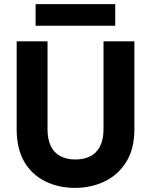

<svg xmlns="http://www.w3.org/2000/svg" viewBox="-20 -901 733 933"><path d="M344 12Q265 12 200.5 -19.5Q136 -51 98.5 -114Q61 -177 61 -273V-700H211V-272Q211 -225 226.5 -192Q242 -159 273 -142.5Q304 -126 346 -126Q390 -126 420.5 -142.5Q451 -159 467 -192Q483 -225 483 -272V-700H633V-273Q633 -177 593.5 -114Q554 -51 488.5 -19.5Q423 12 344 12ZM153 -776V-881H540V-776Z"/></svg>

Font: DM Sans 18pt Black
Style: Regular
Weight: 900
Designer: Colophon Foundry, Jonny Pinhorn
Foundry: Colophon Foundry
Version: Version 4.004;gftools[0.9.30]